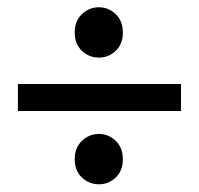

<svg xmlns="http://www.w3.org/2000/svg" viewBox="-20 -504 537 518"><path d="M28.3 -277.3H468.3V-204.6H28.3ZM181.6 -416Q181.6 -447.3 200.9 -465.8Q220.2 -484.4 247.1 -484.4Q272.9 -484.4 292.2 -465.8Q311.5 -447.3 311.5 -416Q311.5 -385.3 292.2 -366.9Q272.9 -348.6 247.1 -348.6Q220.2 -348.6 200.9 -366.9Q181.6 -385.3 181.6 -416ZM181.6 -74.2Q181.6 -105.5 200.9 -124Q220.2 -142.6 247.1 -142.6Q272.9 -142.6 292.2 -124Q311.5 -105.5 311.5 -74.2Q311.5 -43.5 292.2 -25.1Q272.9 -6.8 247.1 -6.8Q220.2 -6.8 200.9 -25.1Q181.6 -43.5 181.6 -74.2Z"/></svg>

Font: Pyidaungsu Numbers
Style: Regular
Weight: 400
Designer: Sun Tun
Foundry: MCF
Version: Version 1.083; ttfautohint (v1.8.2)